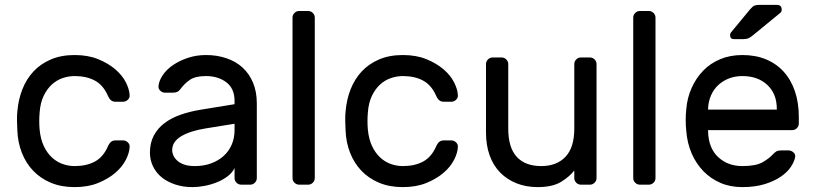

<svg xmlns="http://www.w3.org/2000/svg" viewBox="-20 -755 3332 785"><path d="M142 -225Q146 -185 159.5 -157Q173 -129 192.5 -111Q212 -93 236 -84.5Q260 -76 285 -76Q333 -76 367 -94Q401 -112 420 -154Q427 -170 434.5 -175.5Q442 -181 453 -181H483Q494 -181 502.5 -173Q511 -165 510 -154Q509 -130 494.5 -101.5Q480 -73 451.5 -48.5Q423 -24 381.5 -7Q340 10 285 10Q230 10 187.5 -8Q145 -26 115.5 -57Q86 -88 69.5 -130Q53 -172 51 -220Q50 -236 49.5 -259.5Q49 -283 51 -300Q55 -348 71.5 -390Q88 -432 117 -463Q146 -494 188 -512Q230 -530 285 -530Q340 -530 381.5 -513Q423 -496 451.5 -471.5Q480 -447 494.5 -418.5Q509 -390 510 -366Q511 -355 502.5 -347Q494 -339 483 -339H453Q442 -339 434.5 -344.5Q427 -350 420 -366Q401 -408 367 -426Q333 -444 285 -444Q260 -444 235.5 -435.5Q211 -427 191.5 -409Q172 -391 158.5 -363Q145 -335 142 -295Q139 -258 142 -225Z M593 -131Q593 -171 609 -201Q625 -231 653 -252Q681 -273 718.5 -286Q756 -299 798 -306L939 -329V-342Q939 -393 905.5 -418.5Q872 -444 822 -444Q778 -444 755.5 -428Q733 -412 717 -390Q711 -382 704 -379Q697 -376 685 -376H655Q644 -376 635.5 -384Q627 -392 628 -403Q630 -425 645.5 -448Q661 -471 687.5 -489Q714 -507 748.5 -518.5Q783 -530 822 -530Q867 -530 905.5 -517Q944 -504 971.5 -479Q999 -454 1014.5 -417Q1030 -380 1030 -332V-27Q1030 -16 1022 -8Q1014 0 1003 0H966Q955 0 947 -8Q939 -16 939 -27V-68Q930 -49 911 -34.5Q892 -20 867.5 -10Q843 0 816.5 5Q790 10 767 10Q728 10 695.5 -1Q663 -12 640.5 -30.5Q618 -49 605.5 -75Q593 -101 593 -131ZM777 -76Q813 -76 843 -87Q873 -98 894.5 -117.5Q916 -137 927.5 -164Q939 -191 939 -224V-249L821 -230Q758 -220 721 -198Q684 -176 684 -141Q684 -130 689 -119Q694 -108 705 -98Q716 -88 733.5 -82Q751 -76 777 -76Z M1267 -27Q1267 -16 1259 -8Q1251 0 1240 0H1203Q1192 0 1184 -8Q1176 -16 1176 -27V-683Q1176 -694 1184 -702Q1192 -710 1203 -710H1240Q1251 -710 1259 -702Q1267 -694 1267 -683Z M1484 -225Q1488 -185 1501.5 -157Q1515 -129 1534.5 -111Q1554 -93 1578 -84.5Q1602 -76 1627 -76Q1675 -76 1709 -94Q1743 -112 1762 -154Q1769 -170 1776.5 -175.5Q1784 -181 1795 -181H1825Q1836 -181 1844.5 -173Q1853 -165 1852 -154Q1851 -130 1836.5 -101.5Q1822 -73 1793.5 -48.5Q1765 -24 1723.5 -7Q1682 10 1627 10Q1572 10 1529.5 -8Q1487 -26 1457.5 -57Q1428 -88 1411.5 -130Q1395 -172 1393 -220Q1392 -236 1391.5 -259.5Q1391 -283 1393 -300Q1397 -348 1413.5 -390Q1430 -432 1459 -463Q1488 -494 1530 -512Q1572 -530 1627 -530Q1682 -530 1723.5 -513Q1765 -496 1793.5 -471.5Q1822 -447 1836.5 -418.5Q1851 -390 1852 -366Q1853 -355 1844.5 -347Q1836 -339 1825 -339H1795Q1784 -339 1776.5 -344.5Q1769 -350 1762 -366Q1743 -408 1709 -426Q1675 -444 1627 -444Q1602 -444 1577.5 -435.5Q1553 -427 1533.5 -409Q1514 -391 1500.5 -363Q1487 -335 1484 -295Q1481 -258 1484 -225Z M1967 -493Q1967 -504 1975 -512Q1983 -520 1994 -520H2031Q2042 -520 2050 -512Q2058 -504 2058 -493V-229Q2058 -152 2092.5 -114Q2127 -76 2193 -76Q2256 -76 2292 -114Q2328 -152 2328 -229V-493Q2328 -504 2336 -512Q2344 -520 2355 -520H2392Q2403 -520 2411 -512Q2419 -504 2419 -493V-27Q2419 -16 2411 -8Q2403 0 2392 0H2355Q2344 0 2336 -8Q2328 -16 2328 -27V-58Q2309 -33 2274 -11.5Q2239 10 2178 10Q2131 10 2092 -5.5Q2053 -21 2025 -49.5Q1997 -78 1982 -119.5Q1967 -161 1967 -214Z M2660 -27Q2660 -16 2652 -8Q2644 0 2633 0H2596Q2585 0 2577 -8Q2569 -16 2569 -27V-683Q2569 -694 2577 -702Q2585 -710 2596 -710H2633Q2644 -710 2652 -702Q2660 -694 2660 -683Z M2781 0ZM2786 -310Q2790 -356 2808 -396Q2826 -436 2855 -466Q2884 -496 2924.5 -513Q2965 -530 3015 -530Q3069 -530 3111.5 -512.5Q3154 -495 3184 -462Q3214 -429 3230 -382Q3246 -335 3246 -277V-250Q3246 -239 3238 -231Q3230 -223 3219 -223H2875V-217Q2877 -149 2916.5 -112.5Q2956 -76 3015 -76Q3070 -76 3097.5 -91.5Q3125 -107 3142 -126Q3150 -134 3156 -137Q3162 -140 3174 -140H3204Q3215 -140 3224 -132Q3233 -124 3231 -113Q3228 -95 3214 -73.5Q3200 -52 3173.5 -33.5Q3147 -15 3107.5 -2.5Q3068 10 3015 10Q2965 10 2925 -7.5Q2885 -25 2855.5 -55.5Q2826 -86 2808 -127.5Q2790 -169 2786 -218Q2781 -264 2786 -310ZM2875 -307H3156V-310Q3156 -371 3117.5 -407.5Q3079 -444 3015 -444Q2986 -444 2961 -434.5Q2936 -425 2917 -407.5Q2898 -390 2887 -365Q2876 -340 2875 -310ZM3046 -716Q3057 -729 3064.5 -732Q3072 -735 3083 -735H3157Q3176 -735 3176 -715Q3176 -708 3171 -703L3060 -612Q3052 -605 3043 -600Q3034 -595 3018 -595H2981Q2965 -595 2965 -611Q2965 -619 2970 -624Z"/></svg>

Font: Rubik
Style: Regular
Weight: 400
Designer: Hubert & Fischer
Foundry: Hubert & Fischer
Version: Version 1.002; ttfautohint (v1.6)